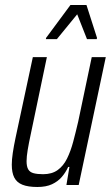

<svg xmlns="http://www.w3.org/2000/svg" viewBox="-20 -738 447 766"><path d="M129 8Q92 8 69.5 -1Q47 -10 37 -29.5Q27 -49 27 -81Q27 -101 31 -128Q35 -155 42 -188L111 -510H167L103 -204Q95 -167 90.5 -140Q86 -113 86 -95Q86 -74 92.5 -62.5Q99 -51 114 -47Q129 -43 152 -43Q187 -43 210 -59.5Q233 -76 247.5 -105.5Q262 -135 272 -172.5Q282 -210 292 -253L346 -510H402L294 0H245L257 -72H252Q242 -50 226.5 -32Q211 -14 187.5 -3Q164 8 129 8ZM163 -582 164 -587 261 -718H325L367 -587L366 -582H327L288 -681L207 -582Z"/></svg>

Font: Saira Condensed Light
Style: Italic
Weight: 300
Width: 3
Italic angle: -12°
Designer: Hector Gatti with collaboration of the Omnibus-Type team
Foundry: Omnibus-Type
Version: Version 1.101